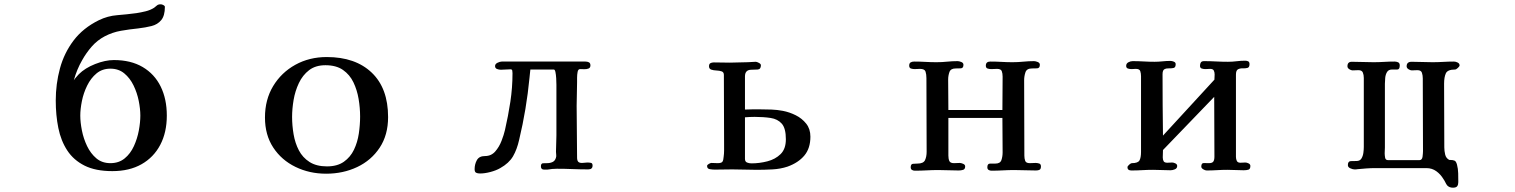

<svg xmlns="http://www.w3.org/2000/svg" viewBox="-20 -790 7040 892"><path d="M632 -253Q632 -284 624.5 -321.5Q617 -359 600.5 -393Q584 -427 557.5 -449Q531 -471 493 -471Q455 -471 428.5 -449Q402 -427 385 -392.5Q368 -358 360.5 -320.5Q353 -283 353 -253Q353 -222 360.5 -184Q368 -146 384.5 -111.5Q401 -77 427.5 -54.5Q454 -32 493 -32Q532 -32 559 -54Q586 -76 602 -111Q618 -146 625 -184Q632 -222 632 -253ZM755 -253Q755 -175 724.5 -117Q694 -59 637.5 -27Q581 5 502 5Q424 5 373 -20.5Q322 -46 292.5 -91Q263 -136 251 -195.5Q239 -255 239 -323Q239 -400 258.5 -472Q278 -544 322 -602Q366 -660 439 -696Q480 -716 524.5 -719.5Q569 -723 614 -729Q634 -732 656.5 -737.5Q679 -743 696 -754Q704 -760 709.5 -765Q715 -770 727 -770Q732 -770 739 -766.5Q746 -763 746 -758Q746 -717 729 -696.5Q712 -676 684 -669Q656 -662 622 -658Q582 -654 542 -647Q502 -640 466 -621Q432 -603 406.5 -574Q381 -545 362 -511Q337 -468 323 -417Q328 -425 334 -431.5Q340 -438 346 -445Q375 -474 422 -492.5Q469 -511 509 -511Q588 -511 643 -478.5Q698 -446 726.5 -388Q755 -330 755 -253Z M1653 -249Q1653 -289 1646 -330.5Q1639 -372 1622 -407.5Q1605 -443 1573.5 -465Q1542 -487 1492 -487Q1446 -487 1416 -464Q1386 -441 1368.5 -404Q1351 -367 1344 -325.5Q1337 -284 1337 -247Q1337 -207 1344 -166Q1351 -125 1368.5 -91.5Q1386 -58 1418 -37.5Q1450 -17 1499 -17Q1547 -17 1577.5 -38.5Q1608 -60 1624.5 -94.5Q1641 -129 1647 -169.5Q1653 -210 1653 -249ZM1783 -246Q1783 -163 1744 -104Q1705 -45 1639.5 -14Q1574 17 1495 17Q1418 17 1353 -14.5Q1288 -46 1249.5 -104.5Q1211 -163 1211 -244Q1211 -327 1249 -390Q1287 -453 1352 -489Q1417 -525 1498 -525Q1631 -525 1707 -452.5Q1783 -380 1783 -246Z M2733 -21Q2733 -3 2713 -3Q2676 -3 2640 -4.5Q2604 -6 2567 -6Q2556 -6 2545 -5Q2534 -4 2523 -2Q2519 -2 2515.5 -2Q2512 -2 2508 -2Q2493 -2 2493 -17Q2493 -31 2502.5 -31.5Q2512 -32 2522 -32Q2536 -32 2547.5 -37.5Q2559 -43 2563 -58Q2565 -64 2564 -71Q2563 -78 2563 -85Q2563 -104 2564 -123Q2565 -142 2565 -161Q2565 -216 2565 -270Q2565 -324 2565 -378Q2565 -382 2565 -396Q2565 -410 2564 -426.5Q2563 -443 2560.5 -455Q2558 -467 2553 -467H2444Q2443 -458 2442 -448.5Q2441 -439 2440 -429Q2433 -356 2421 -284Q2409 -212 2392 -141Q2382 -96 2363.5 -64Q2345 -32 2304 -9Q2285 2 2258.5 9Q2232 16 2210 16Q2199 16 2192 12.5Q2185 9 2185 -4Q2185 -27 2195.5 -46Q2206 -65 2233 -65Q2262 -65 2280.5 -86Q2299 -107 2310 -135.5Q2321 -164 2326 -186Q2341 -251 2351 -317Q2361 -383 2361 -450Q2361 -455 2360 -461.5Q2359 -468 2352 -468Q2341 -468 2329.5 -467Q2318 -466 2307 -466Q2298 -466 2289 -469.5Q2280 -473 2280 -483Q2280 -493 2291.5 -498.5Q2303 -504 2311 -504H2700Q2709 -504 2716 -500.5Q2723 -497 2723 -486Q2723 -475 2714 -471.5Q2705 -468 2694 -468.5Q2683 -469 2675 -469Q2666 -469 2663.5 -456Q2661 -443 2661 -428.5Q2661 -414 2661 -408Q2661 -380 2660 -353Q2659 -326 2659 -299Q2659 -239 2660 -178.5Q2661 -118 2661 -58Q2661 -45 2666 -39Q2671 -33 2684 -33Q2690 -33 2696.5 -34Q2703 -35 2709 -35Q2717 -35 2725 -33.5Q2733 -32 2733 -21Z M3631 -143Q3631 -194 3612 -215.5Q3593 -237 3560 -242Q3527 -247 3486 -247Q3475 -247 3463.5 -246.5Q3452 -246 3441 -245V-52Q3441 -39 3450.5 -35Q3460 -31 3471 -31Q3508 -31 3545 -40.5Q3582 -50 3606.5 -74Q3631 -98 3631 -143ZM3745 -155Q3745 -101 3717 -67.5Q3689 -34 3639 -16Q3606 -5 3568.5 -3Q3531 -1 3496 -1Q3468 -1 3439.5 -2Q3411 -3 3382 -3Q3362 -3 3341 -2.5Q3320 -2 3300 -2Q3291 -2 3278 -4Q3265 -6 3265 -19Q3265 -24 3273 -28.5Q3281 -33 3285 -33Q3293 -33 3300 -32.5Q3307 -32 3314 -32Q3332 -32 3336.5 -39Q3341 -46 3342 -62Q3344 -76 3344 -90.5Q3344 -105 3344 -119Q3344 -200 3343.5 -280.5Q3343 -361 3343 -442Q3343 -455 3332.5 -458.5Q3322 -462 3308.5 -462.5Q3295 -463 3284.5 -466.5Q3274 -470 3274 -482Q3274 -493 3280.5 -496.5Q3287 -500 3296 -500Q3315 -500 3333.5 -499.5Q3352 -499 3371 -499Q3392 -499 3412.5 -500Q3433 -501 3454 -501Q3463 -501 3472.5 -502Q3482 -503 3491 -503Q3496 -503 3505.5 -498Q3515 -493 3515 -487Q3515 -468 3500 -467Q3485 -466 3471 -466Q3441 -466 3441 -435V-281Q3458 -282 3476 -282Q3494 -282 3511 -282Q3537 -282 3564 -281Q3591 -280 3617 -275Q3648 -269 3677 -254.5Q3706 -240 3725.5 -215.5Q3745 -191 3745 -155Z M4816 -17Q4816 -5 4810 -1.5Q4804 2 4793 2Q4768 2 4743 1Q4718 0 4692 0Q4666 0 4639.5 1.5Q4613 3 4586 3Q4579 3 4573 -0.5Q4567 -4 4567 -13Q4567 -30 4580 -30Q4593 -30 4604 -30Q4627 -30 4632.5 -46.5Q4638 -63 4638 -82Q4638 -123 4637.5 -162.5Q4637 -202 4637 -242H4386V-67Q4386 -52 4390.5 -42Q4395 -32 4412 -32Q4419 -32 4425.5 -32.5Q4432 -33 4439 -33Q4445 -33 4454.5 -29Q4464 -25 4464 -17Q4464 -4 4454.5 -1Q4445 2 4434 2Q4411 2 4387 1Q4363 0 4340 0Q4312 0 4285 1.5Q4258 3 4230 3Q4223 3 4217 -0.5Q4211 -4 4211 -13Q4211 -28 4221.5 -29Q4232 -30 4242 -30Q4270 -30 4277.5 -46Q4285 -62 4285 -85Q4285 -171 4284.5 -256.5Q4284 -342 4284 -427Q4284 -444 4280 -457Q4276 -470 4254 -470Q4248 -470 4241.5 -469.5Q4235 -469 4229 -469Q4221 -469 4212.5 -471.5Q4204 -474 4204 -485Q4204 -496 4210.5 -500Q4217 -504 4227 -504Q4253 -504 4279 -502.5Q4305 -501 4331 -501Q4356 -501 4380 -503.5Q4404 -506 4429 -506Q4436 -506 4446 -502Q4456 -498 4456 -489Q4456 -473 4443.5 -472.5Q4431 -472 4420 -472Q4397 -472 4391 -455.5Q4385 -439 4385 -420Q4385 -385 4385.5 -349.5Q4386 -314 4386 -279H4637Q4637 -318 4637.5 -357Q4638 -396 4638 -434Q4638 -449 4634 -459.5Q4630 -470 4612 -470Q4605 -470 4598.5 -469.5Q4592 -469 4585 -469Q4577 -469 4568.5 -471.5Q4560 -474 4560 -485Q4560 -504 4581 -504Q4607 -504 4633 -502.5Q4659 -501 4684 -501Q4709 -501 4734 -503.5Q4759 -506 4784 -506Q4791 -506 4801 -502Q4811 -498 4811 -489Q4811 -473 4798 -472.5Q4785 -472 4774 -472Q4750 -472 4744 -454Q4738 -436 4738 -417Q4738 -329 4738.5 -242Q4739 -155 4739 -67Q4739 -53 4743 -42.5Q4747 -32 4764 -32Q4771 -32 4777.5 -32.5Q4784 -33 4791 -33Q4799 -33 4807.5 -30.5Q4816 -28 4816 -17Z M5789 -19Q5789 -4 5779.5 -1.5Q5770 1 5758 1Q5739 1 5720 0Q5701 -1 5682 -1Q5658 -1 5634 0.5Q5610 2 5586 2Q5579 2 5570 -3.5Q5561 -9 5561 -16Q5561 -33 5573 -32.5Q5585 -32 5596 -32Q5612 -32 5617 -39.5Q5622 -47 5622 -62Q5622 -132 5621.5 -201Q5621 -270 5621 -340L5383 -93Q5383 -85 5382.5 -76Q5382 -67 5382 -59Q5382 -48 5386 -41Q5390 -34 5403 -34Q5409 -34 5414.5 -34.5Q5420 -35 5426 -35Q5432 -35 5440.5 -31Q5449 -27 5449 -19Q5449 -8 5438.5 -3.5Q5428 1 5418 1Q5398 1 5377.5 0Q5357 -1 5337 -1Q5312 -1 5287 0.5Q5262 2 5236 2Q5218 2 5218 -13Q5218 -18 5226 -25Q5234 -32 5238 -32Q5267 -32 5274 -45Q5281 -58 5281 -84V-436Q5281 -449 5277.5 -459.5Q5274 -470 5257 -470Q5252 -470 5246.5 -469.5Q5241 -469 5236 -469Q5229 -469 5220.5 -471.5Q5212 -474 5212 -484Q5212 -495 5222 -500.5Q5232 -506 5242 -506Q5268 -506 5293.5 -504.5Q5319 -503 5344 -503Q5362 -503 5380.5 -505Q5399 -507 5418 -507Q5425 -507 5433.5 -503.5Q5442 -500 5442 -492Q5442 -477 5433 -474.5Q5424 -472 5411.5 -472.5Q5399 -473 5390 -468.5Q5381 -464 5381 -445Q5381 -374 5381.5 -302.5Q5382 -231 5383 -160L5622 -420Q5622 -426 5622.5 -432Q5623 -438 5623 -444Q5623 -455 5619 -462.5Q5615 -470 5602 -470Q5596 -470 5590.5 -469.5Q5585 -469 5579 -469Q5572 -469 5563.5 -471.5Q5555 -474 5555 -484Q5555 -494 5559 -500Q5563 -506 5574 -506Q5602 -506 5629.5 -504.5Q5657 -503 5685 -503Q5705 -503 5725 -505.5Q5745 -508 5765 -508Q5773 -508 5779 -505Q5785 -502 5785 -492Q5785 -477 5775.5 -474.5Q5766 -472 5753.5 -472.5Q5741 -473 5731.5 -468Q5722 -463 5722 -443V-61Q5722 -51 5726 -42.5Q5730 -34 5743 -34Q5749 -34 5754.5 -34.5Q5760 -35 5766 -35Q5772 -35 5780.5 -31Q5789 -27 5789 -19Z M6761 -486Q6761 -482 6753 -474.5Q6745 -467 6740 -467Q6705 -467 6697 -449Q6689 -431 6689 -401Q6689 -328 6689.5 -253.5Q6690 -179 6690 -105Q6690 -89 6694 -72Q6698 -55 6713 -47H6716Q6731 -47 6738 -43.5Q6745 -40 6749 -25Q6754 -6 6754.5 15Q6755 36 6755 56Q6755 68 6750 75Q6745 82 6730 82Q6713 82 6703 71Q6698 64 6694.5 56.5Q6691 49 6686 42Q6673 20 6653 5.5Q6633 -9 6607 -9H6369Q6349 -9 6328 -7.5Q6307 -6 6287 -4Q6283 -3 6279.5 -3Q6276 -3 6272 -3Q6265 -3 6253.5 -8Q6242 -13 6242 -23Q6242 -41 6255.5 -41.5Q6269 -42 6282 -42Q6298 -42 6305 -53.5Q6312 -65 6314 -80Q6316 -95 6316 -107Q6316 -187 6316 -267.5Q6316 -348 6316 -428Q6316 -442 6311.5 -453Q6307 -464 6291 -464Q6284 -464 6277.5 -463.5Q6271 -463 6264 -463Q6257 -463 6248.5 -468.5Q6240 -474 6240 -482Q6240 -503 6260 -503Q6286 -503 6311 -502Q6336 -501 6361 -501Q6386 -501 6410 -502.5Q6434 -504 6459 -504Q6468 -504 6475.5 -500.5Q6483 -497 6483 -486Q6483 -467 6471.5 -467Q6460 -467 6447 -467Q6431 -467 6424 -455.5Q6417 -444 6415.5 -428.5Q6414 -413 6414 -401V-105Q6414 -98 6413.5 -91.5Q6413 -85 6413 -78Q6413 -69 6415 -57.5Q6417 -46 6429 -46H6574Q6587 -46 6589 -62.5Q6591 -79 6591 -88Q6591 -173 6590.5 -257Q6590 -341 6590 -426Q6590 -440 6586 -452Q6582 -464 6565 -464Q6558 -464 6552 -463.5Q6546 -463 6539 -463Q6532 -463 6523.5 -468.5Q6515 -474 6515 -482Q6515 -503 6538 -503Q6563 -503 6587 -502Q6611 -501 6635 -501Q6660 -501 6685 -502.5Q6710 -504 6735 -504Q6743 -504 6752 -499.5Q6761 -495 6761 -486Z"/></svg>

Font: Kaisei Opti
Style: Bold
Weight: 700
Designer: Font-Kai, 金井和夫
Foundry: KAZUO KANAI
Version: Version 5.003